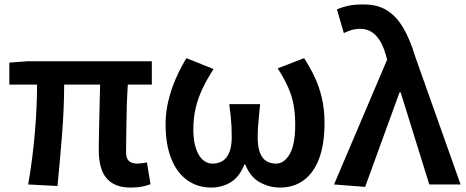

<svg xmlns="http://www.w3.org/2000/svg" viewBox="-20 -831 2100 865"><path d="M569 14Q517 14 485 -6.5Q453 -27 439 -64Q425 -101 425 -152Q425 -169 425.5 -202Q426 -235 427 -278Q428 -321 429 -366Q430 -411 431 -450H269Q269 -343 259.5 -224Q250 -105 239 7L107 0Q127 -115 137 -232Q147 -349 147 -450H22V-549L104 -555H664V-450H556Q553 -409 551.5 -362Q550 -315 549.5 -271Q549 -227 548.5 -194Q548 -161 548 -146Q548 -117 561 -105.5Q574 -94 599 -94Q612 -94 642 -99L658 -1Q643 5 620.5 9.5Q598 14 569 14Z M932 14Q871 14 824.5 -18.5Q778 -51 752 -115Q726 -179 726 -273Q726 -325 738.5 -377Q751 -429 772.5 -478Q794 -527 820 -569L942 -520Q913 -475 892.5 -432Q872 -389 861.5 -344Q851 -299 851 -248Q851 -177 874.5 -135.5Q898 -94 938 -94Q964 -94 983 -106Q1002 -118 1013 -144.5Q1024 -171 1024 -213Q1024 -238 1023 -260Q1022 -282 1019.5 -306.5Q1017 -331 1013 -362H1152Q1149 -331 1146.5 -306.5Q1144 -282 1142.5 -260Q1141 -238 1141 -213Q1141 -168 1151.5 -142Q1162 -116 1180.5 -105Q1199 -94 1223 -94Q1261 -94 1285.5 -137.5Q1310 -181 1310 -268Q1310 -319 1302.5 -359.5Q1295 -400 1277.5 -439Q1260 -478 1231 -523L1350 -569Q1378 -526 1398.5 -482Q1419 -438 1430.5 -387.5Q1442 -337 1442 -276Q1442 -182 1418 -117.5Q1394 -53 1349 -19.5Q1304 14 1241 14Q1193 14 1150 -10Q1107 -34 1085 -90H1081Q1059 -34 1019.5 -10Q980 14 932 14Z M1625 11 1485 0 1724 -562 1719 -581Q1703 -640 1674 -670.5Q1645 -701 1604 -701Q1580 -701 1563 -695.5Q1546 -690 1529 -682L1498 -789Q1522 -799 1548.5 -805Q1575 -811 1619 -811Q1679 -811 1721.5 -785.5Q1764 -760 1795.5 -707.5Q1827 -655 1851 -575L2055 0H1914L1785 -415H1780Z"/></svg>

Font: Noto Sans KR SemiBold
Style: Regular
Weight: 600
Designer: Ryoko NISHIZUKA  (kana, bopomofo & ideographs); Paul D. Hunt (Latin, Greek & Cyrillic); Sandoll Communications , Soo-you
Foundry: Adobe
Version: Version 2.004-H2;hotconv 1.0.118;makeotfexe 2.5.65603